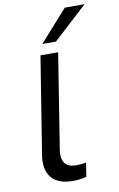

<svg xmlns="http://www.w3.org/2000/svg" viewBox="-102 -996 655 1060"><g transform="rotate(-10 225.5 -466.0)"><path d="M220 9Q136 9 99 -35.5Q62 -80 75 -162L162 -705H261L176 -170Q172 -139 178.5 -117Q185 -95 203.5 -84Q222 -73 252 -73Q266 -73 280.5 -74.5Q295 -76 307 -79L295 -1Q277 4 258.5 6.5Q240 9 220 9ZM183 -765 340 -941H451L259 -765Z"/></g></svg>

Font: Nunito Sans 10pt SemiExpanded Medium
Style: Italic
Weight: 500
Width: 6
Italic angle: -9°
Designer: Vernon Adams
Foundry: Vernon Adams
Version: Version 3.101;gftools[0.9.27]